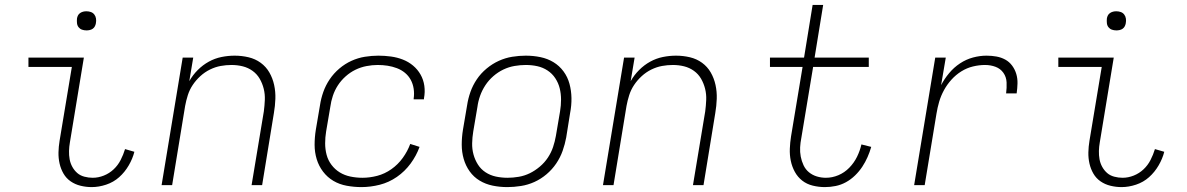

<svg xmlns="http://www.w3.org/2000/svg" viewBox="-20 -755 4840 783"><path d="M354 8Q331 8 308.5 2.5Q286 -3 268 -15.5Q250 -28 239 -47Q228 -66 223 -88Q218 -110 218.5 -133.5Q219 -157 223 -181L273 -482H96V-520H322L265 -174Q262 -157 261.5 -139.5Q261 -122 264 -105.5Q267 -89 275 -74.5Q283 -60 295 -49.5Q307 -39 324 -34.5Q341 -30 358 -30Q381 -30 403.5 -39Q426 -48 443.5 -64.5Q461 -81 472 -102.5Q483 -124 490 -147L528 -136Q521 -108 505 -80.5Q489 -53 466 -32.5Q443 -12 413 -2Q383 8 354 8ZM333 -631Q323 -631 314.5 -634Q306 -637 300.5 -644Q295 -651 294 -660.5Q293 -670 294 -680Q295 -686 298 -692Q301 -698 307 -702Q313 -706 319.5 -707.5Q326 -709 332 -709Q342 -709 350.5 -706Q359 -703 364.5 -696Q370 -689 371.5 -679.5Q373 -670 371 -660Q370 -654 367 -648Q364 -642 358.5 -638Q353 -634 346 -632.5Q339 -631 333 -631Z M639 0 725 -520H768L752 -424Q766 -449 786.5 -469.5Q807 -490 831.5 -503.5Q856 -517 883 -522.5Q910 -528 937 -528Q966 -528 993.5 -521.5Q1021 -515 1043 -499Q1065 -483 1078.5 -459.5Q1092 -436 1098 -408.5Q1104 -381 1103 -352Q1102 -323 1097 -294L1049 0H1006L1056 -301Q1059 -324 1060 -347.5Q1061 -371 1055.5 -393Q1050 -415 1039 -434Q1028 -453 1010 -466Q992 -479 970 -484.5Q948 -490 924 -490Q902 -490 880 -486Q858 -482 836.5 -471.5Q815 -461 797 -444.5Q779 -428 766 -408.5Q753 -389 746 -367Q739 -345 735 -323L682 0Z M1454 8Q1424 8 1394 2.5Q1364 -3 1339.5 -17.5Q1315 -32 1297.5 -55Q1280 -78 1271.5 -106Q1263 -134 1263 -164.5Q1263 -195 1268 -226L1285 -326Q1289 -353 1298.5 -380Q1308 -407 1324.5 -431.5Q1341 -456 1364 -475.5Q1387 -495 1413.5 -507Q1440 -519 1468 -523.5Q1496 -528 1523 -528Q1549 -528 1574.5 -524.5Q1600 -521 1623 -512Q1646 -503 1664.5 -487.5Q1683 -472 1695 -451Q1707 -430 1710.5 -405Q1714 -380 1709 -354V-350H1667V-353Q1670 -373 1667 -393Q1664 -413 1655 -429.5Q1646 -446 1631.5 -458Q1617 -470 1598.5 -477Q1580 -484 1560.5 -487Q1541 -490 1520 -490Q1498 -490 1474.5 -485.5Q1451 -481 1429.5 -470.5Q1408 -460 1389.5 -443.5Q1371 -427 1358 -407Q1345 -387 1337.5 -364.5Q1330 -342 1327 -319L1310 -219Q1306 -195 1306 -170.5Q1306 -146 1312 -123.5Q1318 -101 1332 -82.5Q1346 -64 1365.5 -52Q1385 -40 1409 -35Q1433 -30 1458 -30Q1488 -30 1518.5 -38Q1549 -46 1576 -65Q1603 -84 1622.5 -111Q1642 -138 1653 -168L1691 -156Q1678 -120 1654.5 -88Q1631 -56 1598.5 -33.5Q1566 -11 1528.5 -1.5Q1491 8 1454 8Z M2049 8Q2018 8 1989 2Q1960 -4 1936 -18.5Q1912 -33 1895.5 -56Q1879 -79 1871 -107Q1863 -135 1863 -165Q1863 -195 1868 -226L1885 -326Q1889 -353 1898.5 -380Q1908 -407 1924.5 -431.5Q1941 -456 1964.5 -475.5Q1988 -495 2014.5 -507Q2041 -519 2069 -523.5Q2097 -528 2124 -528Q2155 -528 2184 -522Q2213 -516 2237 -501.5Q2261 -487 2278 -464Q2295 -441 2302.5 -413Q2310 -385 2310.5 -355Q2311 -325 2305 -294L2289 -194Q2284 -167 2274.5 -140Q2265 -113 2248.5 -88.5Q2232 -64 2209 -44.5Q2186 -25 2159.5 -13Q2133 -1 2104.5 3.5Q2076 8 2049 8ZM2050 -30Q2072 -30 2095.5 -34Q2119 -38 2140.5 -48.5Q2162 -59 2181.5 -75.5Q2201 -92 2214.5 -112.5Q2228 -133 2235.5 -155.5Q2243 -178 2247 -201L2264 -301Q2268 -325 2268 -349Q2268 -373 2262.5 -395Q2257 -417 2244.5 -436Q2232 -455 2213 -467.5Q2194 -480 2171.5 -485Q2149 -490 2124 -490Q2102 -490 2078.5 -486Q2055 -482 2033 -471.5Q2011 -461 1992 -444.5Q1973 -428 1959.5 -407.5Q1946 -387 1938 -364.5Q1930 -342 1927 -319L1910 -219Q1906 -195 1905.5 -171Q1905 -147 1911 -125Q1917 -103 1929 -84Q1941 -65 1960 -52.5Q1979 -40 2002 -35Q2025 -30 2050 -30Z M2439 0 2525 -520H2568L2552 -424Q2566 -449 2586.5 -469.5Q2607 -490 2631.5 -503.5Q2656 -517 2683 -522.5Q2710 -528 2737 -528Q2766 -528 2793.5 -521.5Q2821 -515 2843 -499Q2865 -483 2878.5 -459.5Q2892 -436 2898 -408.5Q2904 -381 2903 -352Q2902 -323 2897 -294L2849 0H2806L2856 -301Q2859 -324 2860 -347.5Q2861 -371 2855.5 -393Q2850 -415 2839 -434Q2828 -453 2810 -466Q2792 -479 2770 -484.5Q2748 -490 2724 -490Q2702 -490 2680 -486Q2658 -482 2636.5 -471.5Q2615 -461 2597 -444.5Q2579 -428 2566 -408.5Q2553 -389 2546 -367Q2539 -345 2535 -323L2482 0Z M3344 8Q3319 8 3294.5 2Q3270 -4 3251.5 -18.5Q3233 -33 3221.5 -54Q3210 -75 3205 -99Q3200 -123 3201 -148.5Q3202 -174 3206 -199L3253 -482H3120V-520H3259L3294 -735H3337L3302 -520H3523V-482H3296L3248 -193Q3244 -173 3243 -154Q3242 -135 3245.5 -116.5Q3249 -98 3257 -81Q3265 -64 3279 -52.5Q3293 -41 3311 -35.5Q3329 -30 3348 -30Q3374 -30 3399 -40.5Q3424 -51 3443.5 -71Q3463 -91 3475 -115.5Q3487 -140 3493 -166L3533 -156Q3527 -135 3518 -114.5Q3509 -94 3496.5 -75Q3484 -56 3467 -39.5Q3450 -23 3430 -12Q3410 -1 3388 3.5Q3366 8 3344 8Z M3708 0 3794 -520H3837L3818 -408Q3831 -433 3850.5 -456.5Q3870 -480 3895 -496.5Q3920 -513 3948 -520.5Q3976 -528 4003 -528Q4024 -528 4043.5 -524.5Q4063 -521 4079.5 -512Q4096 -503 4107.5 -487.5Q4119 -472 4124.5 -453.5Q4130 -435 4129.5 -415Q4129 -395 4126 -374H4083Q4086 -397 4085 -419Q4084 -441 4072 -458Q4060 -475 4040 -482.5Q4020 -490 3997 -490Q3973 -490 3948 -484Q3923 -478 3900.5 -464Q3878 -450 3860 -430Q3842 -410 3829.5 -387Q3817 -364 3810 -340Q3803 -316 3799 -291L3751 0Z M4554 8Q4531 8 4508.5 2.5Q4486 -3 4468 -15.5Q4450 -28 4439 -47Q4428 -66 4423 -88Q4418 -110 4418.5 -133.5Q4419 -157 4423 -181L4473 -482H4296V-520H4522L4465 -174Q4462 -157 4461.5 -139.5Q4461 -122 4464 -105.5Q4467 -89 4475 -74.5Q4483 -60 4495 -49.5Q4507 -39 4524 -34.5Q4541 -30 4558 -30Q4581 -30 4603.5 -39Q4626 -48 4643.5 -64.5Q4661 -81 4672 -102.5Q4683 -124 4690 -147L4728 -136Q4721 -108 4705 -80.5Q4689 -53 4666 -32.5Q4643 -12 4613 -2Q4583 8 4554 8ZM4533 -631Q4523 -631 4514.5 -634Q4506 -637 4500.5 -644Q4495 -651 4494 -660.5Q4493 -670 4494 -680Q4495 -686 4498 -692Q4501 -698 4507 -702Q4513 -706 4519.5 -707.5Q4526 -709 4532 -709Q4542 -709 4550.5 -706Q4559 -703 4564.5 -696Q4570 -689 4571.5 -679.5Q4573 -670 4571 -660Q4570 -654 4567 -648Q4564 -642 4558.5 -638Q4553 -634 4546 -632.5Q4539 -631 4533 -631Z"/></svg>

Font: Iosevka Extralight Extended
Style: Italic
Weight: 200
Width: 7
Italic angle: -9°
Monospace: yes
Designer: Belleve Invis
Foundry: Belleve Invis
Version: Version 32.5.0; ttfautohint (v1.8.4)